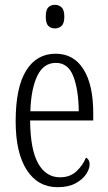

<svg xmlns="http://www.w3.org/2000/svg" viewBox="-20 -767 447 797"><path d="M219 10Q137 10 91 -61.5Q45 -133 45 -263Q45 -404 88.5 -474Q132 -544 211 -544Q286 -544 326.5 -479.5Q367 -415 367 -298V-267H105Q106 -146 138.5 -88.5Q171 -31 229 -31Q271 -31 297.5 -56Q324 -81 337 -113Q343 -110 347.5 -103Q352 -96 352 -85Q352 -66 337.5 -44Q323 -22 293.5 -6Q264 10 219 10ZM307 -305Q306 -394 284.5 -450Q263 -506 212 -506Q161 -506 135 -452.5Q109 -399 106 -305ZM208 -649Q191 -649 180.5 -659.5Q170 -670 170 -698Q170 -726 180.5 -736.5Q191 -747 208 -747Q224 -747 235.5 -736.5Q247 -726 247 -698Q247 -670 235.5 -659.5Q224 -649 208 -649Z"/></svg>

Font: Noto Serif Ethiopic ExtraCondensed Light
Style: Regular
Weight: 300
Width: 2
Designer: Monotype Design Team
Foundry: Monotype Imaging Inc.
Version: Version 2.102; ttfautohint (v1.8.4.7-5d5b)